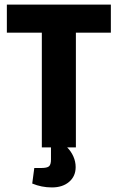

<svg xmlns="http://www.w3.org/2000/svg" viewBox="-20 -645 515 840"><path d="M465 -625V-502H312V0H274Q291 17 301 39.5Q311 62 311 86Q311 126 282.5 150.5Q254 175 207 175Q162 175 121 158L130 90H160Q186 90 194.5 82.5Q203 75 203 53V0H163V-502H10V-625Z"/></svg>

Font: Changa SemiBold
Style: Regular
Weight: 600
Designer: Eduardo Rodriguez Tunni
Foundry: Eduardo Rodriguez Tunni
Version: Version 2.002; ttfautohint (v1.5) -l 8 -r 50 -G 150 -x 14 -H